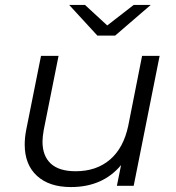

<svg xmlns="http://www.w3.org/2000/svg" viewBox="-20 -752 713 777"><path d="M626 -526 521 0H453L470 -84Q396 5 267 5Q179 5 129.5 -40.5Q80 -86 80 -167Q80 -195 86 -226L146 -526H217L157 -226Q152 -198 152 -179Q152 -121 185.5 -90Q219 -59 286 -59Q370 -59 425 -106Q480 -153 499 -243L555 -526ZM590 -732 446 -608H374L260 -732H324L414 -649L521 -732Z"/></svg>

Font: Idrija
Style: Italic
Weight: 400
Italic angle: -11.3°
Designer: Julieta Ulanovsky
Foundry: Julieta Ulanovsky
Version: Version 7.200